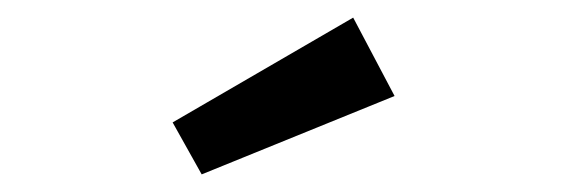

<svg xmlns="http://www.w3.org/2000/svg" viewBox="-20 -831 640 218"><path d="M428 -722 209 -633 176 -692 381 -811Z"/></svg>

Font: Fira Mono Medium
Style: Regular
Weight: 500
Designer: Carrois Corporate & Edenspiekermann AG
Foundry: Carrois Corporate GbR & Edenspiekermann AG
Version: Version 3.206